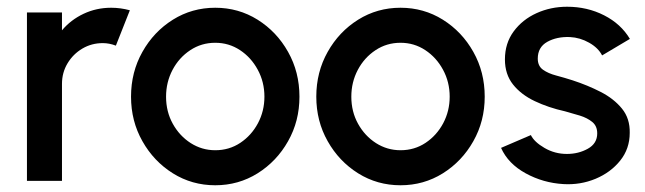

<svg xmlns="http://www.w3.org/2000/svg" viewBox="-20 -537 1916 570"><path d="M60 0V-500H164V-447Q190 -478 228 -496Q266 -514 310 -514Q338 -514 365.5 -506.5L324 -401.5Q304.5 -409 285 -409Q252 -409 224.5 -392.8Q197 -376.5 180.5 -349Q164 -321.5 164 -288V0Z M619 13Q550 13 493.2 -22.5Q436.5 -58 402.8 -117.8Q369 -177.5 369 -250Q369 -323 402.8 -383Q436.5 -443 493.2 -478.5Q550 -514 619 -514Q688 -514 744.8 -478.5Q801.5 -443 835.2 -383Q869 -323 869 -250Q869 -177.5 835.2 -117.8Q801.5 -58 744.8 -22.5Q688 13 619 13ZM619 -91Q660.5 -91 693.5 -113Q726.5 -135 745.8 -171.2Q765 -207.5 765 -250Q765 -293.5 745.2 -330Q725.5 -366.5 692.5 -388.2Q659.5 -410 619 -410Q578 -410 544.8 -388Q511.5 -366 492.2 -329.5Q473 -293 473 -250Q473 -205.5 493 -169.5Q513 -133.5 546.2 -112.2Q579.5 -91 619 -91Z M1169 13Q1100 13 1043.2 -22.5Q986.5 -58 952.8 -117.8Q919 -177.5 919 -250Q919 -323 952.8 -383Q986.5 -443 1043.2 -478.5Q1100 -514 1169 -514Q1238 -514 1294.8 -478.5Q1351.5 -443 1385.2 -383Q1419 -323 1419 -250Q1419 -177.5 1385.2 -117.8Q1351.5 -58 1294.8 -22.5Q1238 13 1169 13ZM1169 -91Q1210.5 -91 1243.5 -113Q1276.5 -135 1295.8 -171.2Q1315 -207.5 1315 -250Q1315 -293.5 1295.2 -330Q1275.5 -366.5 1242.5 -388.2Q1209.5 -410 1169 -410Q1128 -410 1094.8 -388Q1061.5 -366 1042.2 -329.5Q1023 -293 1023 -250Q1023 -205.5 1043 -169.5Q1063 -133.5 1096.2 -112.2Q1129.5 -91 1169 -91Z M1652.5 9.5Q1592.5 6 1540.5 -22.5Q1488.5 -51 1467.5 -98L1556 -136Q1566 -115.5 1596.5 -97.8Q1627 -80 1663 -80Q1697.5 -80 1725.2 -95.5Q1753 -111 1753 -141Q1753 -163 1738.2 -175Q1723.5 -187 1701.5 -193.8Q1679.5 -200.5 1657.5 -206.5Q1608 -217.5 1567.5 -236.8Q1527 -256 1503 -286.2Q1479 -316.5 1479 -360.5Q1479 -408.5 1505 -443.8Q1531 -479 1573 -498Q1615 -517 1663.5 -517Q1723.5 -517 1773.5 -491.5Q1823.5 -466 1850 -421.5L1767.5 -372.5Q1756 -395 1729 -410.2Q1702 -425.5 1672 -427Q1633 -428.5 1604.8 -412.8Q1576.5 -397 1576.5 -363Q1576.5 -341 1592 -330Q1607.5 -319 1631.2 -312.8Q1655 -306.5 1680 -298.5Q1724.5 -284 1763.5 -264Q1802.5 -244 1826.5 -214.5Q1850.5 -185 1849.5 -142.5Q1849.5 -95.5 1821.2 -60.2Q1793 -25 1748 -6.2Q1703 12.5 1652.5 9.5Z"/></svg>

Font: Urbanist SemiBold
Style: Regular
Weight: 600
Designer: Corey Hu
Foundry: Corey Hu
Version: Version 1.321; ttfautohint (v1.8.4.7-5d5b)